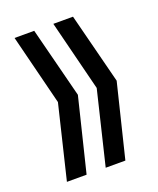

<svg xmlns="http://www.w3.org/2000/svg" viewBox="-104 -667 527 642"><g transform="rotate(-20 160.0 -346.0)"><path d="M24 -90 87 -351 24 -602H94L158 -351L94 -90ZM162 -90 225 -351 162 -602H232L296 -351L232 -90Z"/></g></svg>

Font: TypoPRO Bebas Neue
Style: Regular
Weight: 400
Designer: Ryoichi Tsunekawa
Foundry: Ryoichi Tsunekawa
Version: Version 001.003